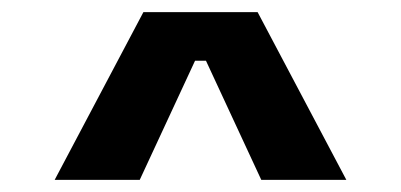

<svg xmlns="http://www.w3.org/2000/svg" viewBox="-20 -720 660 316"><path d="M210 -424H70L216 -700H404L550 -424H410L319 -620H301Z"/></svg>

Font: Space Grotesk Variable Light
Style: Regular
Weight: 300
Designer: Florian Karsten
Foundry: Florian Karsten
Version: Version 2.000